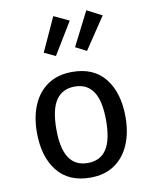

<svg xmlns="http://www.w3.org/2000/svg" viewBox="-94 -931 804 1013"><g transform="rotate(-10 307.5 -424.5)"><path d="M308.7 -553.3Q424.6 -553.3 484.9 -476.4Q545.1 -399.5 545.1 -270.8Q545.1 -187.2 517.7 -123.1Q490.3 -59 437.4 -23.1Q384.6 12.8 307.7 12.8Q191.8 12.8 131 -64.1Q70.3 -141 70.3 -269.7Q70.3 -353.8 97.7 -417.7Q125.1 -481.5 178.2 -517.4Q231.3 -553.3 308.7 -553.3ZM308.7 -474.9Q242.1 -474.9 208.2 -424.9Q174.4 -374.9 174.4 -269.7Q174.4 -165.6 207.7 -115.6Q241 -65.6 307.7 -65.6Q374.4 -65.6 407.7 -115.6Q441 -165.6 441 -270.8Q441 -375.4 407.7 -425.1Q374.4 -474.9 308.7 -474.9ZM179 -679 262.1 -860.5 343.6 -822.1 239.5 -650.8ZM346.7 -679 439 -860.5 519.5 -819 405.6 -648.7Z"/></g></svg>

Font: Fira Code Retina
Style: Regular
Weight: 450
Monospace: yes
Designer: Carrois Corporate, Edenspiekermann AG, Nikita Prokopov
Foundry: Carrois Corporate, Edenspiekermann AG, Nikita Prokopov
Version: Version 6.002